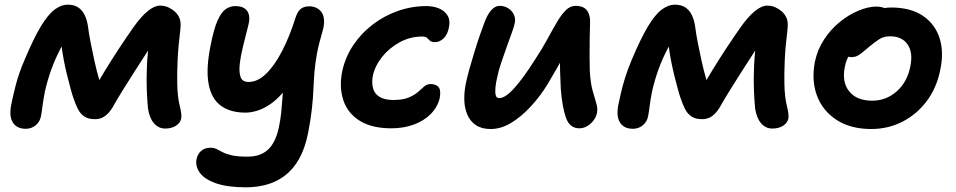

<svg xmlns="http://www.w3.org/2000/svg" viewBox="-20 -539 4084 820"><path d="M90 11Q52 11 35 -15.5Q18 -42 28 -92Q33 -119 46.5 -172.5Q60 -226 86 -286Q124 -376 154.5 -426.5Q185 -477 213 -498Q241 -519 270 -519Q297 -519 314.5 -507Q332 -495 342 -474Q352 -453 356 -425Q359 -399 366.5 -360Q374 -321 383.5 -278Q393 -235 404.5 -196Q416 -157 429 -134L363 -125Q394 -181 426 -233.5Q458 -286 490 -334.5Q522 -383 551 -424Q583 -469 611.5 -492Q640 -515 663 -515Q683 -515 699 -507.5Q715 -500 725 -491Q740 -478 747 -460.5Q754 -443 750 -411Q741 -339 738.5 -281Q736 -223 737 -182Q738 -125 747.5 -87.5Q757 -50 754 -33Q750 -14 731.5 -2Q713 10 685 10Q657 10 637.5 -12.5Q618 -35 612 -76Q609 -106 607 -151Q605 -196 607.5 -256.5Q610 -317 621 -390L662 -399Q639 -364 612 -322.5Q585 -281 557.5 -238Q530 -195 504.5 -154Q479 -113 460 -79Q446 -56 428 -43Q410 -30 386 -30Q358 -30 341 -41Q324 -52 313.5 -72Q303 -92 294 -119Q289 -133 282 -158.5Q275 -184 267 -216Q259 -248 252.5 -282Q246 -316 242.5 -347Q239 -378 240 -400L285 -405Q261 -373 239 -332Q217 -291 200 -244.5Q183 -198 172 -149Q165 -114 161.5 -86Q158 -58 155 -43Q151 -20 133 -4.5Q115 11 90 11Z M1031 261Q952 261 903 244Q854 227 834 199.5Q814 172 819 142Q824 118 839.5 105Q855 92 879 92Q894 92 905 97.5Q916 103 931 111Q946 119 970.5 124.5Q995 130 1038 130Q1077 130 1104 115Q1131 100 1147 71.5Q1163 43 1171 5Q1178 -29 1181 -58Q1184 -87 1186 -117Q1188 -147 1192 -182.5Q1196 -218 1205 -264L1250 -231Q1219 -178 1188.5 -143.5Q1158 -109 1129 -90.5Q1100 -72 1074.5 -65Q1049 -58 1028 -58Q964 -58 923.5 -87.5Q883 -117 871 -180Q859 -243 879 -343Q893 -415 909 -451Q925 -487 944 -500Q963 -513 985 -513Q1011 -513 1025.5 -502.5Q1040 -492 1043.5 -473.5Q1047 -455 1040 -429Q1029 -386 1018.5 -343.5Q1008 -301 1004 -266Q1000 -231 1007.5 -210Q1015 -189 1042 -189Q1081 -189 1117.5 -225Q1154 -261 1185.5 -322.5Q1217 -384 1240 -457Q1249 -487 1262.5 -499.5Q1276 -512 1302 -512Q1318 -512 1332 -505Q1346 -498 1354.5 -485Q1363 -472 1364 -451Q1365 -430 1356 -400Q1341 -350 1333.5 -309Q1326 -268 1323 -231.5Q1320 -195 1318.5 -157Q1317 -119 1312 -74Q1307 -29 1296 28Q1283 94 1258 138.5Q1233 183 1198 210Q1163 237 1120.5 249Q1078 261 1031 261Z M1651 9Q1569 9 1517.5 -22.5Q1466 -54 1447 -109Q1428 -164 1441 -232Q1454 -294 1488 -345Q1522 -396 1571.5 -434Q1621 -472 1680 -492.5Q1739 -513 1801 -513Q1831 -513 1855 -503Q1879 -493 1891.5 -472.5Q1904 -452 1897 -421Q1891 -390 1874 -374.5Q1857 -359 1838 -359Q1823 -359 1816.5 -365Q1810 -371 1804 -377Q1798 -383 1783 -383Q1732 -383 1687 -358.5Q1642 -334 1611.5 -295.5Q1581 -257 1572 -214Q1567 -184 1573.5 -161Q1580 -138 1601.5 -125Q1623 -112 1660 -112Q1701 -112 1725.5 -122.5Q1750 -133 1765 -146Q1780 -159 1791.5 -169.5Q1803 -180 1819 -180Q1842 -180 1853 -167Q1864 -154 1858 -120Q1849 -82 1820 -52.5Q1791 -23 1747.5 -7Q1704 9 1651 9Z M2076 12Q2037 12 2012.5 -4.5Q1988 -21 1976 -49Q1964 -77 1963 -111Q1962 -145 1969 -180Q1975 -210 1985.5 -247Q1996 -284 2007.5 -321.5Q2019 -359 2030.5 -391.5Q2042 -424 2049 -443Q2062 -478 2078.5 -496Q2095 -514 2114 -514Q2134 -514 2150 -504Q2166 -494 2174 -478Q2182 -462 2179 -443Q2176 -427 2166 -399.5Q2156 -372 2144 -338.5Q2132 -305 2120.5 -271Q2109 -237 2103 -207Q2098 -186 2096 -166Q2094 -146 2097 -133Q2100 -120 2112 -120Q2139 -120 2178.5 -165Q2218 -210 2264 -283Q2294 -328 2316.5 -369.5Q2339 -411 2358 -443.5Q2377 -476 2396 -495Q2415 -514 2438 -514Q2473 -514 2487.5 -493.5Q2502 -473 2500 -440Q2499 -414 2498.5 -375.5Q2498 -337 2498 -299Q2498 -261 2499 -235Q2502 -185 2510.5 -153.5Q2519 -122 2526 -100Q2533 -78 2530 -58Q2527 -41 2515.5 -25.5Q2504 -10 2488 -0.5Q2472 9 2454 9Q2413 9 2397 -36.5Q2381 -82 2375 -160Q2373 -197 2372 -236Q2371 -275 2372 -313Q2373 -351 2375 -384L2421 -363Q2407 -335 2384 -293Q2361 -251 2319 -180Q2288 -129 2247.5 -85Q2207 -41 2163.5 -14.5Q2120 12 2076 12Z M2683 11Q2645 11 2628 -15.5Q2611 -42 2621 -92Q2625 -110 2631.5 -140Q2638 -170 2650 -208Q2662 -246 2679 -286Q2717 -376 2747.5 -426.5Q2778 -477 2806 -498Q2834 -519 2863 -519Q2890 -519 2907.5 -507Q2925 -495 2935 -474Q2945 -453 2949 -425Q2952 -399 2959.5 -360Q2967 -321 2976.5 -278Q2986 -235 2997.5 -196Q3009 -157 3022 -134L2956 -125Q2987 -181 3019 -233.5Q3051 -286 3083 -334.5Q3115 -383 3144 -424Q3176 -469 3204.5 -492Q3233 -515 3256 -515Q3276 -515 3292 -507.5Q3308 -500 3318 -491Q3333 -478 3340 -460.5Q3347 -443 3343 -411Q3334 -339 3331.5 -281Q3329 -223 3330 -182Q3331 -125 3340.5 -87.5Q3350 -50 3347 -33Q3343 -14 3324.5 -2Q3306 10 3278 10Q3250 10 3230.5 -12.5Q3211 -35 3205 -76Q3202 -106 3200 -151Q3198 -196 3200.5 -256.5Q3203 -317 3214 -390L3255 -399Q3232 -364 3205 -322.5Q3178 -281 3150.5 -238Q3123 -195 3097.5 -154Q3072 -113 3053 -79Q3039 -56 3021 -43Q3003 -30 2979 -30Q2951 -30 2934 -41Q2917 -52 2906.5 -72Q2896 -92 2887 -119Q2882 -133 2875 -158.5Q2868 -184 2860 -216Q2852 -248 2845.5 -282Q2839 -316 2835.5 -347Q2832 -378 2833 -400L2878 -405Q2854 -373 2832 -332Q2810 -291 2793 -244.5Q2776 -198 2765 -149Q2758 -114 2754.5 -86Q2751 -58 2748 -43Q2744 -20 2726 -4.5Q2708 11 2683 11Z M3701 12Q3613 12 3553.5 -26.5Q3494 -65 3469.5 -129.5Q3445 -194 3460 -274Q3471 -327 3499.5 -370.5Q3528 -414 3567 -445.5Q3606 -477 3647.5 -494Q3689 -511 3724 -511Q3739 -511 3752.5 -506.5Q3766 -502 3774 -492Q3782 -482 3779 -465Q3772 -435 3755 -411.5Q3738 -388 3696 -373Q3668 -362 3645.5 -344.5Q3623 -327 3608 -304.5Q3593 -282 3588 -253Q3575 -188 3607 -148.5Q3639 -109 3705 -109Q3765 -109 3810 -149Q3855 -189 3868 -256Q3880 -315 3856 -349.5Q3832 -384 3781 -384Q3755 -384 3736 -372Q3717 -360 3693 -340Q3675 -325 3663 -315Q3651 -305 3640.5 -300Q3630 -295 3615 -295Q3599 -295 3586.5 -310Q3574 -325 3580 -358Q3586 -385 3606.5 -411.5Q3627 -438 3657 -459.5Q3687 -481 3720.5 -494Q3754 -507 3785 -507Q3868 -507 3920 -472.5Q3972 -438 3992 -378.5Q4012 -319 3996 -242Q3981 -165 3938.5 -108Q3896 -51 3834.5 -19.5Q3773 12 3701 12Z"/></svg>

Font: Shantell Sans SemiBold
Style: Italic
Weight: 600
Italic angle: -11°
Designer: Stephen Nixon, Anya Danilova, Shantell Martin
Foundry: Arrow Type
Version: Version 1.011;[c5ecc13dd]